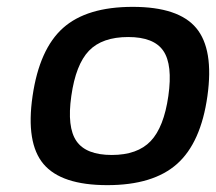

<svg xmlns="http://www.w3.org/2000/svg" viewBox="-20 -530 630 560"><path d="M164 -448.5Q233 -510 367 -510Q501 -510 552.5 -448Q604 -386 585 -250Q566 -114 496.5 -52Q427 10 293 10Q159 10 107 -51.5Q55 -113 75 -250Q95 -387 164 -448.5ZM188 -250Q175 -159 203 -118.5Q231 -78 306 -78Q381 -78 419.5 -118.5Q458 -159 471 -250Q484 -341 456.5 -381.5Q429 -422 354 -422Q278 -422 239.5 -382Q201 -342 188 -250Z"/></svg>

Font: Fivo Sans Modern Med
Style: Italic
Weight: 450
Designer: Alexander Slobzheninov
Foundry: Alexander Slobzheninov
Version: 1.0